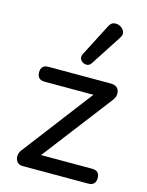

<svg xmlns="http://www.w3.org/2000/svg" viewBox="-116 -840 699 912"><g transform="rotate(15 233.5 -384.0)"><path d="M277 -557Q267 -542 251 -543.5Q235 -545 225.5 -557.5Q216 -570 224 -587L306 -746Q315 -765 331 -767.5Q347 -770 361.5 -762Q376 -754 381.5 -739.5Q387 -725 375 -708ZM88 0Q58 0 51 -26Q44 -52 66 -77L323 -414H83Q46 -414 46 -451Q46 -487 83 -487H387Q422 -487 429.5 -461.5Q437 -436 416 -411L157 -73H408Q445 -73 445 -37Q445 0 408 0Z"/></g></svg>

Font: Chiron GoRound TC
Style: Regular
Weight: 400
Designer: Ryoko NISHIZUKA 西塚涼子 (kana, bopomofo & ideographs); Paul D. Hunt (Latin, Greek & Cyrillic); Sandoll Communications 산돌커뮤니
Foundry: Adobe
Version: Version 1.000;hotconv 1.1.1;makeotfexe 2.6.0